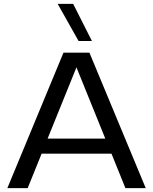

<svg xmlns="http://www.w3.org/2000/svg" viewBox="-20 -972 790 992"><path d="M733 0H628L556 -178H195L123 0H18L308 -700H442ZM524 -256 375 -624 226 -256ZM278 -952H358L455 -760H386Z"/></svg>

Font: Goli
Style: Regular
Weight: 400
Designer: jaikishan Patel
Foundry: MagicType
Version: Version 1.000